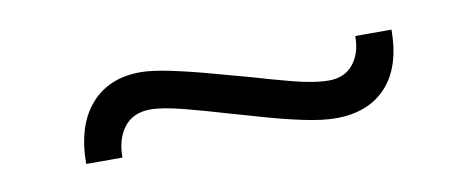

<svg xmlns="http://www.w3.org/2000/svg" viewBox="-28 -413 565 230"><g transform="rotate(-10 255.0 -297.5)"><path d="M368 -251Q352 -251 328.5 -256Q305 -261 281 -268Q257 -275 239 -280Q219 -286 192.5 -293Q166 -300 151 -300Q130 -300 119 -286Q108 -272 108 -249H64Q64 -295 86 -320.5Q108 -346 147 -346Q161 -346 184.5 -341Q208 -336 233 -329Q258 -322 277 -317Q297 -311 323.5 -304Q350 -297 368 -297Q387 -297 397.5 -310Q408 -323 408 -344H452Q452 -299 430 -275Q408 -251 368 -251Z"/></g></svg>

Font: Lexend Deca ExtraLight
Style: Regular
Weight: 200
Designer: Bonnie Shaver-Troup, Thomas Jockin
Foundry: Lexend
Version: Version 1.008; ttfautohint (v1.8.4.7-5d5b)